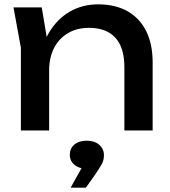

<svg xmlns="http://www.w3.org/2000/svg" viewBox="-20 -600 783 883"><path d="M42 -566H172L206 -362V0H76V-381ZM431 -580Q511 -580 567 -548Q623 -516 652.5 -456.5Q682 -397 682 -313V0H552V-292Q552 -381 510.5 -426.5Q469 -472 389 -472Q334 -472 292.5 -447.5Q251 -423 228.5 -379Q206 -335 206 -276L160 -301Q169 -389 206 -451Q243 -513 301 -546.5Q359 -580 431 -580ZM305 263 374 139 379 176Q344 176 322.5 158Q301 140 301 112Q301 83 322 65Q343 47 379 47Q415 47 436.5 66Q458 85 458 114Q458 136 449 153Q440 170 414 208L375 263Z"/></svg>

Font: Unbounded
Style: Regular
Weight: 400
Designer: Luke Prowse, Jean-Baptiste Morizot, Fátima Lázaro, Florian Runge
Foundry: NaN
Version: Version 1.701;gftools[0.9.28.dev5+ged2979d]